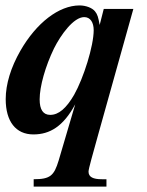

<svg xmlns="http://www.w3.org/2000/svg" viewBox="-20 -482 540 707"><path d="M325 -371C325 -313 288 -195 253 -133C224 -83 196 -59 165 -59C139 -59 126 -78 126 -116C126 -164 147 -238 179 -304C204 -354 251 -419 290 -419C313 -419 325 -399 325 -371ZM471 -449H362L347 -390C342 -418 339 -429 330 -440C320 -453 296 -462 273 -462C197 -462 114 -398 55 -295C20 -234 1 -172 1 -117C1 -35 38 13 103 13C163 13 213 -16 257 -98L196 109C179 165 165 178 104 178V205H372V178H355C323 178 306 170 306 150C306 139 322 85 342 12Z"/></svg>

Font: XITS
Style: Bold Italic
Weight: 700
Italic angle: -16.33°
Designer: MicroPress Inc., with final additions and corrections provided by Coen Hoffman, Elsevier (retired)
Version: Version 1.302